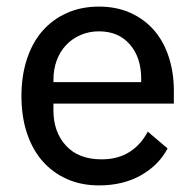

<svg xmlns="http://www.w3.org/2000/svg" viewBox="-20 -550 592 582"><path d="M280 12Q226 12 182.5 -7.5Q139 -27 108.5 -62Q78 -97 61.5 -147Q45 -197 45 -259Q45 -320 61.5 -370.5Q78 -421 108.5 -456Q139 -491 182.5 -510.5Q226 -530 280 -530Q334 -530 376.5 -510.5Q419 -491 448 -457Q477 -423 492 -376Q507 -329 507 -275V-236H142V-215Q142 -150 180 -108.5Q218 -67 288 -67Q337 -67 372 -89Q407 -111 428 -151L488 -100Q461 -49 407 -18.5Q353 12 280 12ZM280 -455Q250 -455 224.5 -444Q199 -433 180.5 -413.5Q162 -394 152 -367Q142 -340 142 -308V-301H408V-311Q408 -376 373.5 -415.5Q339 -455 280 -455Z"/></svg>

Font: IBM Plex Sans Devanagari Text
Style: Regular
Weight: 450
Designer: Mike Abbink, Paul van der Laan, Pieter van Rosmalen, Erin McLaughlin
Foundry: Bold Monday
Version: Version 1.1